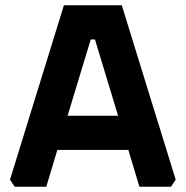

<svg xmlns="http://www.w3.org/2000/svg" viewBox="-20 -710 706 730"><path d="M18 -27 223 -690H443L648 -27L630 0H510L468 -140H198L156 0H36ZM237 -270H429L341 -560H325Z"/></svg>

Font: Oxanium ExtraLight
Style: Bold
Weight: 700
Version: Version 2.000